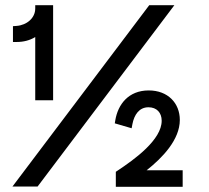

<svg xmlns="http://www.w3.org/2000/svg" viewBox="-20 -720 805 741"><path d="M116 -333H185V-700H116V-687C116 -651 84 -623 44 -620L30 -619V-558H45C70 -558 95 -564 116 -577ZM28 0H125L653 -700H556ZM427 1H685V-63H546C607 -111 674 -181 674 -257C674 -322 628 -371 554 -371C475 -371 435 -316 425 -256L423 -244L488 -225L491 -241C498 -277 517 -306 553 -306C585 -306 604 -285 604 -254C604 -181 501 -106 433 -61L427 -57Z"/></svg>

Font: Fixel Text Regular
Style: Regular
Weight: 400
Width: 4
Designer: AlfaBravo + MacPaw
Foundry: Kyrylo Tkachov, Marchela Mozhyna, Serhii Makarenko, Maria Weinstein, Zakhar Kryvoshyya
Version: Version 1.211